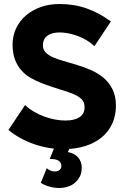

<svg xmlns="http://www.w3.org/2000/svg" viewBox="-20 -733 624 959"><path d="M297 11.8Q357.6 11.8 406.2 -3.7Q454.8 -19.2 488.6 -47.4Q522.4 -75.6 540.7 -115.6Q559 -155.6 559 -204.6Q559 -253.2 541.8 -287.4Q524.6 -321.6 496.6 -344.9Q468.6 -368.2 433.4 -383.3Q398.2 -398.4 362.2 -409.4Q326.6 -420.6 295.6 -429Q264.6 -437.4 242.2 -447.9Q219.8 -458.4 207.1 -472Q194.4 -485.6 194.4 -507.2Q194.4 -521.6 199.5 -533.4Q204.6 -545.2 215.2 -553.6Q225.8 -562 241.5 -566.5Q257.2 -571 277.8 -571Q317.8 -571 365.5 -554.3Q413.2 -537.6 451.8 -502.6L533.8 -625.8Q476.2 -668.2 413.6 -690.6Q351 -713 276.6 -713Q226.6 -713 184 -698Q141.4 -683 110 -656.1Q78.6 -629.2 60.7 -592Q42.8 -554.8 42.8 -510Q42.8 -466.6 55 -435Q67.2 -403.4 87.6 -380.6Q108 -357.8 135.3 -342.6Q162.6 -327.4 192.8 -315.8Q242.2 -297.4 281.2 -285.9Q320.2 -274.4 347 -263Q373.8 -251.6 388.1 -237Q402.4 -222.4 402.4 -197Q402.4 -181 396.3 -168.8Q390.2 -156.6 378.1 -148.3Q366 -140 348.1 -135.5Q330.2 -131 306.2 -131Q282.4 -131 255.6 -135.9Q228.8 -140.8 202.3 -150.4Q175.8 -160 151 -174.3Q126.2 -188.6 105.4 -208.4L22 -83.8Q49.2 -61.4 81.5 -43.6Q113.8 -25.8 149.3 -13.4Q184.8 -1 222.2 5.4Q259.6 11.8 297 11.8ZM276.4 206Q297.4 206 317.6 199.8Q337.8 193.6 353.3 180.7Q368.8 167.8 378.5 149.2Q388.2 130.6 388.2 104.8Q388.2 74 370.1 53.2Q352 32.4 318.8 26.4L331.8 0L295.8 -10L253 0L228.4 61Q262.2 61 274.4 70.9Q286.6 80.8 286.6 95.6Q286.6 107.8 277.9 115.6Q269.2 123.4 254.6 123.4Q240.8 123.4 230.6 118.5Q220.4 113.6 213.6 107L183.8 180.4Q203.2 192.6 227.3 199.3Q251.4 206 276.4 206Z"/></svg>

Font: Fixel Variable
Style: Regular
Weight: 100
Width: 3
Designer: AlfaBravo + MacPaw
Foundry: Kyrylo Tkachov, Marchela Mozhyna, Serhii Makarenko, Maria Weinstein, Zakhar Kryvoshyya
Version: Version 1.211